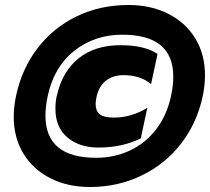

<svg xmlns="http://www.w3.org/2000/svg" viewBox="-20 -734 841 769"><path d="M35 -267Q35 -306 44 -349Q67 -458 130 -540.5Q193 -623 287 -668.5Q381 -714 495 -714Q584 -714 653.5 -679Q723 -644 762 -580.5Q801 -517 801 -432Q801 -393 792 -349Q769 -241 705 -158.5Q641 -76 546 -30.5Q451 15 340 15Q251 15 182 -20Q113 -55 74 -118.5Q35 -182 35 -267ZM665 -349Q674 -391 674 -427Q674 -595 470 -595Q359 -595 277.5 -530.5Q196 -466 171 -349Q162 -306 162 -271Q162 -102 365 -102Q437 -102 499 -130.5Q561 -159 604.5 -215Q648 -271 665 -349ZM202 -298Q202 -326 207 -348Q229 -448 295 -500.5Q361 -553 462 -553Q559 -553 611 -518L585 -397Q543 -433 474 -433Q433 -433 405 -411.5Q377 -390 367 -348Q363 -326 363 -318Q363 -289 380 -276Q397 -263 436 -263Q506 -263 570 -302L544 -180Q470 -143 374 -143Q298 -143 250 -183.5Q202 -224 202 -298Z"/></svg>

Font: Prompt ExtraBold
Style: Italic
Weight: 800
Italic angle: -12°
Designer: Katatrad Team
Foundry: CadsonDemak
Version: Version 1.001